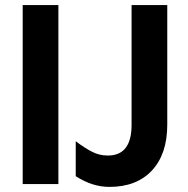

<svg xmlns="http://www.w3.org/2000/svg" viewBox="-20 -722 738 753"><path d="M209 -702H69V0H209ZM409 11Q516 11 576 -53.5Q636 -118 636 -233V-702H496V-232Q496 -112 403 -112Q370 -112 341.5 -126.5Q313 -141 277 -168V-31Q342 11 409 11Z"/></svg>

Font: Geom SemiBold
Style: Bold
Weight: 600
Version: Version 1.102